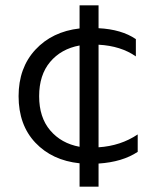

<svg xmlns="http://www.w3.org/2000/svg" viewBox="-20 -600 587 721"><path d="M278.8 101.1V13.2Q175.8 2.4 112.8 -64.2Q49.8 -130.9 49.8 -238.8Q49.8 -345.2 112.8 -413.3Q175.8 -481.4 278.8 -493.2V-580.1H350.1V-494.1Q436.5 -489.7 490.2 -453.1V-388.2Q433.6 -427.7 350.1 -432.1V-46.9Q433.1 -52.2 497.1 -95.2V-29.8Q439.9 8.3 350.1 14.2V101.1ZM278.8 -48.8V-429.2Q209.5 -416.5 168.2 -367.4Q127 -318.4 127 -238.8Q127 -159.2 168.5 -110.4Q210 -61.5 278.8 -48.8Z"/></svg>

Font: Prompt Light
Style: Regular
Weight: 300
Designer: Katatrad Team
Foundry: CadsonDemak
Version: Version 1.000;PS 001.000;hotconv 1.0.88;makeotf.lib2.5.64775